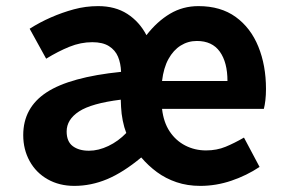

<svg xmlns="http://www.w3.org/2000/svg" viewBox="-20 -594 931 628"><path d="M223 14Q174 14 136 -7.5Q98 -29 77 -67Q56 -105 56 -152Q56 -242 132.5 -292Q209 -342 376 -359Q375 -387 366 -408.5Q357 -430 336.5 -443Q316 -456 282 -456Q244 -456 207 -441Q170 -426 131 -402L77 -500Q110 -521 146.5 -537Q183 -553 221.5 -563.5Q260 -574 301 -574Q357 -574 396.5 -548.5Q436 -523 459 -479Q494 -524 536 -549Q578 -574 629 -574Q702 -574 751 -538.5Q800 -503 825 -441.5Q850 -380 850 -303Q850 -283 848 -266Q846 -249 843 -238H510Q515 -194 535 -164Q555 -134 586 -118Q617 -102 654 -102Q689 -102 718 -114Q747 -126 778 -144L829 -48Q787 -20 737 -3Q687 14 635 14Q593 14 557.5 2Q522 -10 493.5 -31Q465 -52 442 -79Q383 -30 330.5 -8Q278 14 223 14ZM271 -101Q302 -101 334.5 -116.5Q367 -132 393 -159Q386 -177 381.5 -199.5Q377 -222 376 -244L375 -268Q279 -256 238.5 -229.5Q198 -203 198 -164Q198 -131 218 -116Q238 -101 271 -101ZM510 -329H724Q724 -390 699 -425Q674 -460 624 -460Q595 -460 571 -445Q547 -430 531 -401Q515 -372 510 -329Z"/></svg>

Font: Noto Sans TC Thin
Style: Bold
Weight: 700
Version: Version 2.004-H2;hotconv 1.0.118;makeotfexe 2.5.65603